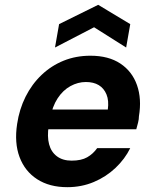

<svg xmlns="http://www.w3.org/2000/svg" viewBox="-20 -764 641 796"><path d="M259 12Q185 12 134 -21Q83 -54 61 -113Q39 -172 51 -250Q60 -311 86 -363Q112 -415 152.5 -453.5Q193 -492 244 -512.5Q295 -533 355 -533Q430 -533 479 -500.5Q528 -468 548 -411Q568 -354 556 -282Q556 -270 552.5 -256Q549 -242 545 -228H143L157 -310H427Q432 -347 421.5 -372.5Q411 -398 389.5 -411Q368 -424 336 -424Q303 -424 272 -407Q241 -390 219 -356.5Q197 -323 187 -271L182 -242Q175 -198 183.5 -166Q192 -134 216 -116Q240 -98 277 -98Q317 -98 341.5 -112Q366 -126 383 -150H520Q498 -105 459 -68Q420 -31 369 -9.5Q318 12 259 12ZM208 -567 225 -664 387 -744 520 -664 503 -567 370 -651Z"/></svg>

Font: DM Sans 10pt
Style: Bold Italic
Weight: 700
Italic angle: -10°
Version: Version 4.004;gftools[0.9.30]